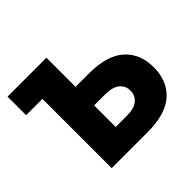

<svg xmlns="http://www.w3.org/2000/svg" viewBox="-166 -891 1082 1082"><g transform="rotate(-45 375.0 -350.0)"><path d="M150 0V-552H20V-700H330V-468H435Q581 -468 650.5 -405Q720 -342 720 -234Q720 -126 650.5 -63Q581 0 435 0ZM330 -148H415Q478 -148 506 -172Q534 -196 534 -234Q534 -272 506 -296Q478 -320 415 -320H330Z"/></g></svg>

Font: Golos Text
Style: Bold
Weight: 700
Designer: A.Korolkova, Vitaly Kuzmin
Foundry: ParaType Ltd
Version: Version 2.004